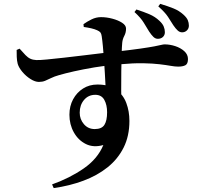

<svg xmlns="http://www.w3.org/2000/svg" viewBox="-20 -877 1040 986"><path d="M745.8 -715.1Q732.7 -736.3 718.1 -760.6Q703.5 -785 670.6 -815.2L680.5 -828.3Q716.9 -816.7 746.8 -804Q776.6 -791.3 798.4 -770.4Q814.8 -755.4 820.7 -740.9Q826.7 -726.4 826.7 -711.6Q826.7 -696.7 816.7 -687.2Q806.6 -677.7 790.3 -677.7Q777.9 -677.7 767.7 -687.6Q757.4 -697.5 745.8 -715.1ZM870.3 -747.1Q858.4 -766.4 842.8 -790.3Q827.1 -814.2 793 -844.1L802.6 -857.3Q841.7 -845.5 870.7 -833.9Q899.6 -822.4 922.5 -801.5Q938.8 -786.7 944.4 -773.4Q950 -760.1 950 -745.4Q950 -730.7 940 -720.9Q930 -711 915.1 -711Q902.9 -711 892.6 -720.3Q882.2 -729.6 870.3 -747.1ZM65.5 -620.5 80.7 -627.1Q98.5 -607 110.9 -594Q123.3 -581.1 136.3 -575.2Q149.3 -569.3 166.3 -568.6Q182.4 -567.8 220.6 -571.5Q258.8 -575.1 308.9 -580.8Q359 -586.4 410.4 -592.7Q461.7 -598.9 505.6 -604.2Q549.6 -609.5 574.4 -611.7Q654.1 -620.7 701.3 -627.5Q748.4 -634.3 773.4 -639.1Q798.4 -644 808.8 -646.6Q819.3 -649.1 825.3 -649.1Q852.5 -649.1 880.1 -640.1Q907.6 -631.1 926.5 -614.1Q945.3 -597.1 945.3 -573.8Q945.3 -548.8 931.7 -541.8Q918.1 -534.9 895.4 -534.9Q878.8 -534.9 855.8 -539Q832.8 -543.1 799.1 -547.1Q765.3 -551.2 715.2 -552.2Q665.1 -553.2 593.1 -546.6Q525.4 -541.2 465.7 -531.1Q406.1 -521 359.5 -510.5Q313 -500 282.6 -491Q259.1 -484.5 242.3 -476.1Q225.5 -467.7 211.5 -462Q197.6 -456.3 179.8 -456.3Q160.4 -456.3 137.1 -470.9Q113.7 -485.6 95.3 -507.3Q77 -529 71 -548.8Q66.7 -565.6 66 -585Q65.3 -604.4 65.5 -620.5ZM410.2 -738.5 408.6 -752.8Q426.5 -765.8 450 -777.4Q473.5 -789 498.6 -789Q527.2 -789 556.9 -781.1Q586.6 -773.3 606.9 -760.2Q627.3 -747 627.3 -730.2Q627.3 -709.8 618.4 -692.9Q609.4 -676 607.7 -657.5Q605.9 -639.5 604.7 -600.7Q603.5 -561.9 602.9 -512.7Q602.3 -463.5 602.4 -414.1Q602.6 -364.7 603.6 -326.5L523 -404.4Q523 -415.8 521.7 -442Q520.5 -468.2 518.4 -502.1Q516.3 -536 513.9 -571.7Q511.4 -607.5 508.4 -639Q505.5 -670.6 502.3 -690.9Q500.6 -704 495.7 -710.3Q490.8 -716.5 478.8 -721.7Q466.6 -727.3 448.8 -731.5Q431 -735.6 410.2 -738.5ZM480 -442.9Q540.8 -442.9 576.7 -416.7Q612.7 -390.5 628.6 -348.1Q644.6 -305.8 644.6 -256Q644.6 -178.6 614.9 -119.2Q585.2 -59.9 532.2 -17.6Q479.2 24.7 408.4 51Q337.7 77.4 255.8 88.9L247.4 70Q339.1 37.2 410.3 -12.2Q481.5 -61.6 510.7 -132.2Q460.5 -117.9 421.3 -137.2Q382.1 -156.5 359.3 -197.1Q336.5 -237.6 336.5 -287.9Q336.5 -332.1 355.4 -367.1Q374.3 -402.1 406.7 -422.5Q439 -442.9 480 -442.9ZM466.5 -214.2Q502.3 -214.2 516.1 -235.7Q530 -257.2 530 -300.5Q530 -338.2 515.7 -364.1Q501.4 -390.1 469.4 -390.1Q434 -390.1 411.7 -363.9Q389.3 -337.6 389.3 -298.2Q389.3 -264.6 410.9 -239.4Q432.5 -214.2 466.5 -214.2Z"/></svg>

Font: Noto Serif SC
Style: Regular
Weight: 200
Designer: Ryoko NISHIZUKA 西塚涼子 (kana & ideographs); Frank Grießhammer (Latin, Greek & Cyrillic); Wenlong ZHANG 张文龙 (bopomofo); San
Foundry: Adobe
Version: Version 2.001;hotconv 1.1.0;makeotfexe 2.6.0